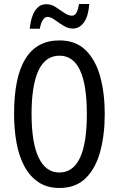

<svg xmlns="http://www.w3.org/2000/svg" viewBox="-20 -925 590 955"><path d="M501 -358Q501 -255 478.5 -171.5Q456 -88 406.5 -39Q357 10 276 10Q214 10 171 -19Q128 -48 101 -98.5Q74 -149 62 -216Q50 -283 50 -359Q50 -724 276 -724Q357 -724 406.5 -675Q456 -626 478.5 -543.5Q501 -461 501 -358ZM137 -358Q137 -214 172.5 -140.5Q208 -67 275 -67Q412 -67 412 -358Q412 -648 276 -648Q206 -648 171.5 -574.5Q137 -501 137 -358ZM128 -782Q131 -814 140 -841.5Q149 -869 166 -886.5Q183 -904 211 -904Q236 -904 257.5 -889.5Q279 -875 299.5 -861Q320 -847 338 -847Q353 -847 361 -863Q369 -879 373 -905H424Q420 -846 398 -814.5Q376 -783 342 -783Q318 -783 295 -797.5Q272 -812 252 -826.5Q232 -841 216 -841Q203 -841 193 -825.5Q183 -810 178 -782Z"/></svg>

Font: Noto Sans Lao ExtraCondensed
Style: Regular
Weight: 400
Width: 2
Designer: Monotype Design Team
Foundry: Monotype Imaging Inc.
Version: Version 2.004; ttfautohint (v1.8.4.7-5d5b)